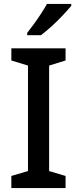

<svg xmlns="http://www.w3.org/2000/svg" viewBox="-20 -961 394 981"><path d="M315 0H38V-62L123 -87V-626L38 -652V-714H315V-652L231 -626V-87L315 -62ZM344 -931Q329 -913 302 -884Q275 -855 244 -827Q213 -799 189 -781H119V-793Q134 -812 153 -838Q172 -864 190 -891.5Q208 -919 220 -941H344Z"/></svg>

Font: Noto Sans Bengali Medium
Style: Regular
Weight: 500
Designer: Jelle Bosma - Monotype Design Team
Foundry: Monotype Imaging Inc.
Version: Version 2.003; ttfautohint (v1.8.4.7-5d5b)